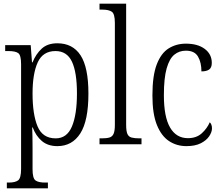

<svg xmlns="http://www.w3.org/2000/svg" viewBox="-20 -780 1199 1038"><path d="M17 238V207H27Q62 207 78 195Q94 183 94 133V-433Q94 -481 79 -492.5Q64 -504 25 -504H8V-536H146L153 -443H156Q174 -488 205.5 -517Q237 -546 290 -546Q373 -546 415.5 -481Q458 -416 458 -274Q458 -127 414 -58.5Q370 10 290 10Q239 10 206.5 -17.5Q174 -45 157 -91H154Q155 -71 155.5 -41Q156 -11 156 25V135Q156 184 172 195.5Q188 207 223 207H239V238ZM281 -32Q342 -32 369 -96.5Q396 -161 396 -275Q396 -389 369 -446.5Q342 -504 280 -504Q212 -504 184 -443Q156 -382 156 -274Q156 -162 183 -97Q210 -32 281 -32Z M518 0V-32H529Q556 -32 571.5 -36.5Q587 -41 594 -56.5Q601 -72 601 -105V-656Q601 -705 584.5 -716.5Q568 -728 533 -728H518V-760H662V-105Q662 -72 668.5 -56.5Q675 -41 691 -36.5Q707 -32 734 -32H745V0Z M988 10Q935 10 893.5 -17.5Q852 -45 828 -105Q804 -165 804 -264Q804 -371 827.5 -432Q851 -493 892 -518.5Q933 -544 985 -544Q1049 -544 1087 -515.5Q1125 -487 1125 -440Q1125 -414 1110.5 -404Q1096 -394 1069 -394Q1069 -442 1050.5 -474Q1032 -506 985 -506Q949 -506 922.5 -484.5Q896 -463 881 -410.5Q866 -358 866 -265Q866 -148 899.5 -90.5Q933 -33 996 -33Q1042 -33 1071 -59.5Q1100 -86 1114 -119Q1126 -108 1126 -86Q1126 -66 1111 -43.5Q1096 -21 1065.5 -5.5Q1035 10 988 10Z"/></svg>

Font: Noto Serif Tamil Condensed Light
Style: Regular
Weight: 300
Width: 3
Designer: Indian Type Foundry, Tom Grace, and the Monotype Design Team
Foundry: Monotype Imaging Inc.
Version: Version 2.004; ttfautohint (v1.8.4.7-5d5b)